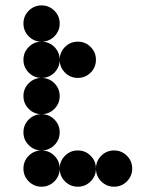

<svg xmlns="http://www.w3.org/2000/svg" viewBox="-20 -704 587 724"><path d="M205.1 -615.2Q205.1 -586.9 185.1 -566.9Q165 -546.9 136.7 -546.9Q108.4 -546.9 88.4 -566.9Q68.4 -586.9 68.4 -615.2Q68.4 -643.6 88.4 -663.6Q108.4 -683.6 136.7 -683.6Q165 -683.6 185.1 -663.6Q205.1 -643.6 205.1 -615.2ZM205.1 -478.5Q205.1 -450.2 185.1 -430.2Q165 -410.2 136.7 -410.2Q108.4 -410.2 88.4 -430.2Q68.4 -450.2 68.4 -478.5Q68.4 -506.8 88.4 -526.9Q108.4 -546.9 136.7 -546.9Q165 -546.9 185.1 -526.9Q205.1 -506.8 205.1 -478.5ZM205.1 -341.8Q205.1 -313.5 185.1 -293.5Q165 -273.4 136.7 -273.4Q108.4 -273.4 88.4 -293.5Q68.4 -313.5 68.4 -341.8Q68.4 -370.1 88.4 -390.1Q108.4 -410.2 136.7 -410.2Q165 -410.2 185.1 -390.1Q205.1 -370.1 205.1 -341.8ZM205.1 -205.1Q205.1 -176.8 185.1 -156.7Q165 -136.7 136.7 -136.7Q108.4 -136.7 88.4 -156.7Q68.4 -176.8 68.4 -205.1Q68.4 -233.4 88.4 -253.4Q108.4 -273.4 136.7 -273.4Q165 -273.4 185.1 -253.4Q205.1 -233.4 205.1 -205.1ZM205.1 -68.4Q205.1 -40 185.1 -20Q165 0 136.7 0Q108.4 0 88.4 -20Q68.4 -40 68.4 -68.4Q68.4 -96.7 88.4 -116.7Q108.4 -136.7 136.7 -136.7Q165 -136.7 185.1 -116.7Q205.1 -96.7 205.1 -68.4ZM341.8 -68.4Q341.8 -40 321.8 -20Q301.8 0 273.4 0Q245.1 0 225.1 -20Q205.1 -40 205.1 -68.4Q205.1 -96.7 225.1 -116.7Q245.1 -136.7 273.4 -136.7Q301.8 -136.7 321.8 -116.7Q341.8 -96.7 341.8 -68.4ZM478.5 -68.4Q478.5 -40 458.5 -20Q438.5 0 410.2 0Q381.8 0 361.8 -20Q341.8 -40 341.8 -68.4Q341.8 -96.7 361.8 -116.7Q381.8 -136.7 410.2 -136.7Q438.5 -136.7 458.5 -116.7Q478.5 -96.7 478.5 -68.4ZM341.8 -478.5Q341.8 -450.2 321.8 -430.2Q301.8 -410.2 273.4 -410.2Q245.1 -410.2 225.1 -430.2Q205.1 -450.2 205.1 -478.5Q205.1 -506.8 225.1 -526.9Q245.1 -546.9 273.4 -546.9Q301.8 -546.9 321.8 -526.9Q341.8 -506.8 341.8 -478.5Z"/></svg>

Font: DatDot
Style: Bold
Weight: 700
Designer: GGBot
Version: 1.00